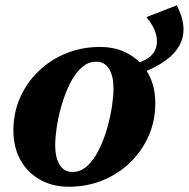

<svg xmlns="http://www.w3.org/2000/svg" viewBox="-20 -688 711 723"><path d="M238.8 15.2Q177.6 15.2 130.3 -11.6Q83 -38.4 56.7 -86.2Q30.4 -134 30.4 -196.4Q30.4 -262.8 55.3 -319.6Q80.2 -376.4 124.9 -419.7Q169.6 -463 228.9 -487.1Q288.2 -511.2 356.4 -511.2Q418.4 -511.2 465.3 -484.4Q512.2 -457.6 538.5 -410.2Q564.8 -362.8 564.8 -299.6Q564.8 -233.4 539.9 -176.5Q515 -119.6 470.3 -76.3Q425.6 -33 366.7 -8.9Q307.8 15.2 238.8 15.2ZM252.4 -40.4Q284.8 -40.4 309.8 -64.1Q334.8 -87.8 353.1 -125.3Q371.4 -162.8 383.7 -205.9Q396 -249 401.7 -288.2Q407.4 -327.4 407.4 -353.8Q407.4 -402.6 390.5 -429.1Q373.6 -455.6 342.8 -455.6Q310.4 -455.6 285.4 -431.9Q260.4 -408.2 242.1 -370.7Q223.8 -333.2 211.5 -290.1Q199.2 -247 193.5 -207.9Q187.8 -168.8 187.8 -142.2Q187.8 -94.4 204.7 -67.4Q221.6 -40.4 252.4 -40.4ZM531.4 -623.6 645.8 -668Q733.8 -497.8 514.4 -413.8L462.4 -393.8V-435L516 -457.4Q550 -471.6 562.9 -497.2Q575.8 -522.8 568.1 -555.9Q560.4 -589 531.4 -623.6Z"/></svg>

Font: Platypi Light
Style: Italic
Weight: 300
Italic angle: -13°
Designer: David Sargent
Foundry: Bolt Cutter Type
Version: Version 1.200